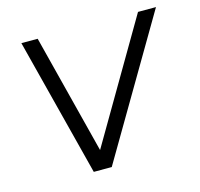

<svg xmlns="http://www.w3.org/2000/svg" viewBox="-80 -586 699 671"><g transform="rotate(-15 269.5 -250.0)"><path d="M180 0 52 -500H111L221 -68L474 -500H539L245 0Z"/></g></svg>

Font: Figtree Light
Style: Italic
Weight: 300
Italic angle: -9.5°
Foundry: Erik Kennedy
Version: Version 2.001; ttfautohint (v1.8.4.7-5d5b);gftools[0.9.27]